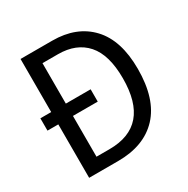

<svg xmlns="http://www.w3.org/2000/svg" viewBox="-162 -856 976 999"><g transform="rotate(-30 326.0 -357.0)"><path d="M282 -714Q428 -714 511.5 -625Q595 -536 595 -365Q595 -184 509 -92Q423 0 266 0H92V-321H27V-395H92V-714ZM273 -638H180V-395H329V-321H180V-76H258Q503 -76 503 -361Q503 -502 443 -570Q383 -638 273 -638Z"/></g></svg>

Font: Noto Sans Gujarati SemiCondensed
Style: Regular
Weight: 400
Width: 4
Designer: Jelle Bosma - Monotype Design Team, Universal Thirst
Foundry: Monotype Imaging Inc.
Version: Version 2.106; ttfautohint (v1.8.4.7-5d5b)